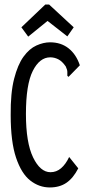

<svg xmlns="http://www.w3.org/2000/svg" viewBox="-20 -814 390 844"><path d="M199 10Q152 10 113 -20.5Q74 -51 50.5 -121Q27 -191 27 -308Q26 -405 42 -467.5Q58 -530 83.5 -565Q109 -600 140 -614Q171 -628 200 -628Q248 -628 281.5 -601.5Q315 -575 331 -527L288 -483L281 -476L276 -481Q276 -489 276 -498Q276 -507 269 -522Q253 -545 236 -553.5Q219 -562 201 -562Q154 -562 124 -502Q94 -442 94 -313Q94 -187 125.5 -122Q157 -57 202 -57Q228 -57 248.5 -74.5Q269 -92 284 -124L324 -74Q302 -31 272 -10.5Q242 10 199 10ZM104 -653 74 -694 179 -794H196L304 -694L276 -654L189 -722Z"/></svg>

Font: Inconsolata ExtraCondensed Medium
Style: Regular
Weight: 500
Width: 2
Monospace: yes
Designer: Raph Levien, Cyreal, Brenton Simpson
Foundry: Raph Levien, Cyreal, Google
Version: Version 3.001; ttfautohint (v1.8.2.53-6de2)